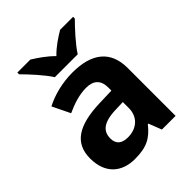

<svg xmlns="http://www.w3.org/2000/svg" viewBox="-214 -894 1032 1032"><g transform="rotate(-45 302.0 -378.0)"><path d="M217 -606H391C419 -651 480 -717 516 -753V-766H417C382 -745 337 -716 303 -680C268 -716 226 -744 191 -766H92V-753C129 -716 189 -651 217 -606ZM302 -557C225 -557 151 -538 93 -508L142 -407C193 -430 243 -447 296 -447C349 -447 381 -421 381 -364V-340L286 -337C123 -331 42 -279 42 -163C42 -45 114 10 211 10C302 10 345 -15 392 -74H396L425 0H529V-364C529 -494 448 -557 302 -557ZM323 -251 381 -253V-208C381 -138 331 -99 267 -99C224 -99 195 -116 195 -162C195 -214 227 -248 323 -251Z"/></g></svg>

Font: Noto Sans Bassa Vah
Style: Bold
Weight: 700
Designer: Monotype Design Team
Foundry: Monotype Imaging Inc.
Version: Version 2.002